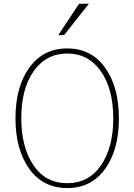

<svg xmlns="http://www.w3.org/2000/svg" viewBox="-20 -961 699 999"><path d="M60.5 -345.7Q60.5 -509.8 132.8 -609.4Q205.1 -709 330.1 -709Q455.1 -709 526.9 -608.9Q598.6 -508.8 598.6 -344.7Q598.6 -181.6 526.9 -82Q455.1 17.6 330.1 17.6Q204.1 17.6 132.3 -82.5Q60.5 -182.6 60.5 -345.7ZM90.8 -345.7Q90.8 -195.3 153.8 -101.6Q216.8 -7.8 330.1 -7.8Q441.4 -7.8 505.4 -100.6Q569.3 -193.4 569.3 -344.7Q569.3 -499 504.4 -590.8Q439.5 -682.6 330.1 -682.6Q220.7 -682.6 155.8 -591.3Q90.8 -500 90.8 -345.7ZM283.2 -778.3 391.6 -941.4H442.4L313.5 -778.3Z"/></svg>

Font: Gothic A1 Thin
Style: Regular
Weight: 250
Designer: HanYang I&C Co.,Ltd.
Foundry: HanYang I&C Co.,Ltd.
Version: Version 2.50